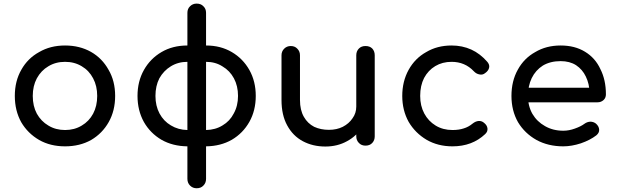

<svg xmlns="http://www.w3.org/2000/svg" viewBox="-20 -801 3393 1056"><path d="M337.9 3.9Q256.8 3.9 195.3 -31.2Q132.8 -67.4 96.7 -128.9Q61.5 -192.4 61.5 -273.4Q61.5 -355.5 97.7 -418Q132.8 -480.5 195.3 -514.6Q256.8 -550.8 337.9 -550.8Q418 -550.8 480.5 -515.6Q542 -480.5 577.1 -417Q613.3 -355.5 613.3 -273.4Q613.3 -192.4 578.1 -129.9Q543 -67.4 481.4 -31.2Q418.9 3.9 337.9 3.9ZM337.9 -85.9Q389.6 -85.9 429.7 -110.4Q469.7 -133.8 492.2 -175.8Q514.6 -217.8 514.6 -273.4Q514.6 -328.1 492.2 -370.1Q469.7 -413.1 429.7 -436.5Q389.6 -460.9 337.9 -460.9Q286.1 -460.9 246.1 -436.5Q206.1 -413.1 182.6 -370.1Q160.2 -328.1 160.2 -273.4Q160.2 -217.8 182.6 -175.8Q206.1 -133.8 246.1 -110.4Q286.1 -85.9 337.9 -85.9Z M1113.3 3.9Q1113.3 -18.6 1113.3 -85.9Q1165 -86.9 1204.1 -111.3Q1244.1 -134.8 1265.6 -176.8Q1289.1 -218.8 1289.1 -273.4Q1289.1 -328.1 1266.6 -370.1Q1244.1 -412.1 1204.1 -435.5Q1165 -460.9 1113.3 -460.9Q1113.3 -491.2 1113.3 -550.8Q1193.4 -550.8 1254.9 -514.6Q1316.4 -478.5 1351.6 -416Q1386.7 -353.5 1386.7 -273.4Q1386.7 -193.4 1351.6 -130.9Q1316.4 -68.4 1254.9 -32.2Q1193.4 2.9 1113.3 3.9ZM1010.7 3.9Q929.7 2.9 868.2 -32.2Q806.6 -68.4 771.5 -129.9Q736.3 -193.4 736.3 -273.4Q736.3 -353.5 771.5 -416Q806.6 -478.5 868.2 -514.6Q929.7 -550.8 1010.7 -550.8Q1010.7 -521.5 1010.7 -460.9Q960 -460.9 919.9 -436.5Q879.9 -412.1 856.4 -370.1Q835 -328.1 835 -273.4Q835 -218.8 857.4 -176.8Q879.9 -134.8 919.9 -111.3Q960 -86.9 1010.7 -85.9Q1010.7 -55.7 1010.7 3.9ZM1061.5 234.4Q1040 234.4 1025.4 219.7Q1010.7 205.1 1010.7 182.6Q1010.7 -121.1 1010.7 -730.5Q1010.7 -752.9 1025.4 -766.6Q1040 -781.2 1061.5 -781.2Q1085 -781.2 1098.6 -766.6Q1113.3 -752.9 1113.3 -730.5Q1113.3 -425.8 1113.3 182.6Q1113.3 205.1 1098.6 219.7Q1085 234.4 1061.5 234.4Z M1769.5 4.9Q1700.2 4.9 1645.5 -24.4Q1590.8 -53.7 1559.6 -111.3Q1528.3 -168 1528.3 -251Q1528.3 -333 1528.3 -497.1Q1528.3 -518.6 1543 -533.2Q1557.6 -547.9 1579.1 -547.9Q1601.6 -547.9 1615.2 -533.2Q1629.9 -518.6 1629.9 -497.1Q1629.9 -415 1629.9 -251Q1629.9 -195.3 1651.4 -158.2Q1671.9 -122.1 1708 -103.5Q1744.1 -86.9 1789.1 -86.9Q1832 -86.9 1865.2 -103.5Q1899.4 -121.1 1918.9 -150.4Q1939.5 -178.7 1939.5 -214.8Q1960 -214.8 2002 -214.8Q2002 -153.3 1971.7 -102.5Q1941.4 -52.7 1888.7 -24.4Q1835.9 4.9 1769.5 4.9ZM1990.2 0Q1967.8 0 1954.1 -14.6Q1939.5 -29.3 1939.5 -50.8Q1939.5 -199.2 1939.5 -497.1Q1939.5 -519.5 1954.1 -534.2Q1967.8 -547.9 1990.2 -547.9Q2013.7 -547.9 2027.3 -534.2Q2041 -519.5 2041 -497.1Q2041 -348.6 2041 -50.8Q2041 -29.3 2027.3 -14.6Q2013.7 0 1990.2 0Z M2468.8 3.9Q2388.7 3.9 2326.2 -32.2Q2263.7 -69.3 2227.5 -130.9Q2192.4 -194.3 2192.4 -273.4Q2192.4 -353.5 2227.5 -417Q2262.7 -480.5 2324.2 -514.6Q2384.8 -550.8 2463.9 -550.8Q2522.5 -550.8 2572.3 -528.3Q2621.1 -505.9 2660.2 -460.9Q2670.9 -448.2 2670.9 -435.5Q2670.9 -431.6 2669.9 -427.7Q2666 -411.1 2647.5 -398.4Q2633.8 -387.7 2617.2 -391.6Q2599.6 -394.5 2585.9 -409.2Q2537.1 -460.9 2463.9 -460.9Q2413.1 -460.9 2374 -437.5Q2335 -414.1 2312.5 -372.1Q2291 -330.1 2291 -273.4Q2291 -218.8 2313.5 -176.8Q2335.9 -134.8 2376 -110.4Q2416 -85.9 2468.8 -85.9Q2503.9 -85.9 2530.3 -94.7Q2556.6 -102.5 2579.1 -121.1Q2594.7 -133.8 2612.3 -135.7Q2628.9 -136.7 2641.6 -126Q2659.2 -112.3 2661.1 -94.7Q2663.1 -77.1 2648.4 -63.5Q2577.1 3.9 2468.8 3.9Z M3078.1 3.9Q2995.1 3.9 2930.7 -31.2Q2866.2 -67.4 2829.1 -128.9Q2793 -192.4 2793 -273.4Q2793 -355.5 2828.1 -418Q2862.3 -480.5 2923.8 -514.6Q2984.4 -550.8 3063.5 -550.8Q3141.6 -550.8 3197.3 -516.6Q3253.9 -482.4 3282.2 -420.9Q3312.5 -361.3 3312.5 -282.2Q3312.5 -262.7 3299.8 -251Q3286.1 -238.3 3266.6 -238.3Q3131.8 -238.3 2863.3 -238.3Q2863.3 -257.8 2863.3 -318.4Q2963.9 -318.4 3263.7 -318.4Q3252.9 -310.5 3222.7 -290Q3221.7 -339.8 3202.1 -379.9Q3183.6 -418.9 3148.4 -442.4Q3113.3 -464.8 3063.5 -464.8Q3006.8 -464.8 2965.8 -440.4Q2925.8 -415 2904.3 -371.1Q2883.8 -328.1 2883.8 -273.4Q2883.8 -217.8 2908.2 -174.8Q2933.6 -131.8 2977.5 -107.4Q3021.5 -82 3078.1 -82Q3109.4 -82 3141.6 -93.8Q3174.8 -105.5 3194.3 -120.1Q3209 -130.9 3226.6 -131.8Q3244.1 -131.8 3257.8 -121.1Q3274.4 -106.4 3275.4 -87.9Q3276.4 -70.3 3259.8 -56.6Q3225.6 -30.3 3174.8 -12.7Q3124 3.9 3078.1 3.9Z"/></svg>

Font: Abed
Style: Bold
Weight: 700
Designer: Johan Aakerlund
Version: Version 3.105